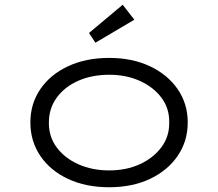

<svg xmlns="http://www.w3.org/2000/svg" viewBox="-20 -779 919 809"><path d="M440 10Q342 10 267 -25Q192 -60 150 -122Q108 -184 108 -263Q108 -342 150 -403.5Q192 -465 267 -500Q342 -535 440 -535Q537 -535 611.5 -500Q686 -465 728.5 -403.5Q771 -342 771 -263Q771 -184 728.5 -122Q686 -60 611.5 -25Q537 10 440 10ZM440 -61Q512 -61 569 -87Q626 -113 660 -158.5Q694 -204 693 -263Q694 -322 660.5 -367Q627 -412 569.5 -438Q512 -464 440 -464Q367 -464 309.5 -438.5Q252 -413 219 -367.5Q186 -322 186 -263Q185 -204 218.5 -158.5Q252 -113 310 -87Q368 -61 440 -61ZM382 -599 355 -640 497 -759 546 -696Z"/></svg>

Font: Lexend Tera Light
Style: Regular
Weight: 300
Designer: Bonnie Shaver-Troup, Thomas Jockin
Foundry: Lexend
Version: Version 1.007